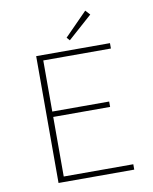

<svg xmlns="http://www.w3.org/2000/svg" viewBox="-92 -915 784 984"><g transform="rotate(-10 300.0 -423.0)"><path d="M132 0V-660H516V-632H164V-366H460V-338H164V-28H526V0ZM316 -710 302 -726 420 -846 442 -822Z"/></g></svg>

Font: Source Code Pro ExtraLight ExtraLight
Style: Regular
Weight: 250
Monospace: yes
Version: Version 1.018;hotconv 1.0.116;makeotfexe 2.5.65601